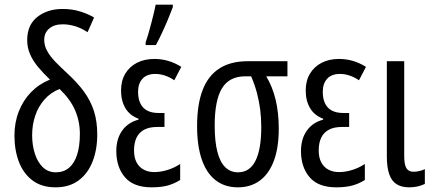

<svg xmlns="http://www.w3.org/2000/svg" viewBox="-20 -801 1875 831"><path d="M251 -762.2Q291.5 -762.2 326.7 -751.5Q361.8 -740.7 387.2 -725.1L358.9 -661.6Q331.5 -679.7 304.7 -687.7Q277.8 -695.8 251.5 -695.8Q214.8 -695.8 193.1 -677.5Q171.4 -659.2 171.4 -628.4Q171.4 -603.5 184.3 -580.1Q197.3 -556.6 220.2 -533Q243.2 -509.3 272.9 -481.9Q314.9 -443.4 343.5 -404.3Q372.1 -365.2 386.5 -320.6Q400.9 -275.9 400.9 -219.2Q400.9 -152.8 380.4 -101.1Q359.9 -49.3 319.8 -19.8Q279.8 9.8 220.7 9.8Q160.6 9.8 121.1 -19.8Q81.5 -49.3 62 -100.1Q42.5 -150.9 42.5 -213.9Q42.5 -270.5 61.3 -318.6Q80.1 -366.7 114.5 -402.1Q148.9 -437.5 196.3 -456.5Q166.5 -484.9 144.3 -511.7Q122.1 -538.6 109.9 -566.9Q97.7 -595.2 97.7 -627.4Q97.7 -692.9 141.4 -727.5Q185.1 -762.2 251 -762.2ZM237.8 -416Q198.2 -399.9 171.9 -369.6Q145.5 -339.4 132.3 -299.8Q119.1 -260.3 119.1 -215.8Q119.1 -173.3 130.6 -136.7Q142.1 -100.1 165 -77.6Q188 -55.2 221.7 -55.2Q255.4 -55.2 278.6 -74.7Q301.8 -94.2 313.7 -131.3Q325.7 -168.5 325.7 -221.2Q325.7 -276.4 304.9 -324Q284.2 -371.6 237.8 -416Z M691.9 -312V-251.5H660.6Q626.5 -251.5 604.2 -239.7Q582 -228 571 -205.3Q560.1 -182.6 560.1 -149.9Q560.1 -119.1 571 -98.4Q582 -77.6 601.8 -66.9Q621.6 -56.2 647.5 -56.2Q676.3 -56.2 706.1 -65.7Q735.8 -75.2 759.8 -91.3V-22Q734.4 -5.9 705.6 2Q676.8 9.8 636.2 9.8Q558.1 9.8 520.8 -33.9Q483.4 -77.6 483.4 -147Q483.4 -199.7 508.5 -235.4Q533.7 -271 579.6 -283.2V-287.1Q541.5 -301.3 522.7 -333Q503.9 -364.7 503.9 -409.7Q503.9 -451.2 522 -481.7Q540 -512.2 572.5 -529.1Q605 -545.9 648.4 -545.9Q678.7 -545.9 707.5 -537.6Q736.3 -529.3 764.6 -511.7L734.4 -453.6Q715.3 -466.8 694.1 -473.9Q672.9 -481 652.3 -481Q615.7 -481 596.7 -460.2Q577.6 -439.5 577.6 -403.8Q577.6 -358.9 599.9 -335.4Q622.1 -312 666.5 -312ZM610.4 -606V-617.7Q614.7 -629.4 621.3 -651.6Q627.9 -673.8 634.5 -699.5Q641.1 -725.1 646.5 -747.3Q651.9 -769.5 653.8 -780.8H728V-770Q718.8 -745.6 706.8 -716.8Q694.8 -688 681.4 -659.2Q668 -630.4 654.8 -606Z M1186.5 -244.1Q1186.5 -161.6 1165.3 -105Q1144 -48.3 1104.5 -19.3Q1064.9 9.8 1009.8 9.8Q952.6 9.8 913.1 -21Q873.5 -51.8 853.3 -110.8Q833 -169.9 833 -254.9Q833 -348.6 856.9 -411.1Q880.9 -473.6 929.7 -504.9Q978.5 -536.1 1052.7 -536.1H1224.1V-470.7H1132.3Q1159.7 -425.3 1173.1 -368.9Q1186.5 -312.5 1186.5 -244.1ZM909.2 -257.8Q909.2 -189.5 920.7 -144.5Q932.1 -99.6 954.8 -77.4Q977.5 -55.2 1010.3 -55.2Q1060.5 -55.2 1085.7 -105Q1110.8 -154.8 1110.8 -251Q1110.8 -291 1106 -327.9Q1101.1 -364.7 1091.6 -400.4Q1082 -436 1066.9 -470.7H1041.5Q972.2 -470.7 940.7 -418.7Q909.2 -366.7 909.2 -257.8Z M1491.2 -312V-251.5H1460Q1425.8 -251.5 1403.6 -239.7Q1381.3 -228 1370.4 -205.3Q1359.4 -182.6 1359.4 -149.9Q1359.4 -119.1 1370.4 -98.4Q1381.3 -77.6 1401.1 -66.9Q1420.9 -56.2 1446.8 -56.2Q1475.6 -56.2 1505.4 -65.7Q1535.2 -75.2 1559.1 -91.3V-22Q1533.7 -5.9 1504.9 2Q1476.1 9.8 1435.5 9.8Q1357.4 9.8 1320.1 -33.9Q1282.7 -77.6 1282.7 -147Q1282.7 -199.7 1307.9 -235.4Q1333 -271 1378.9 -283.2V-287.1Q1340.8 -301.3 1322 -333Q1303.2 -364.7 1303.2 -409.7Q1303.2 -451.2 1321.3 -481.7Q1339.4 -512.2 1371.8 -529.1Q1404.3 -545.9 1447.8 -545.9Q1478 -545.9 1506.8 -537.6Q1535.6 -529.3 1564 -511.7L1533.7 -453.6Q1514.6 -466.8 1493.4 -473.9Q1472.2 -481 1451.7 -481Q1415 -481 1396 -460.2Q1377 -439.5 1377 -403.8Q1377 -358.9 1399.2 -335.4Q1421.4 -312 1465.8 -312Z M1729.5 -536.1V-126Q1729.5 -88.4 1739 -73Q1748.5 -57.6 1769.5 -57.6Q1782.7 -57.6 1797.4 -61.3Q1812 -64.9 1818.8 -69.3V-4.9Q1804.7 2 1787.4 5.9Q1770 9.8 1751 9.8Q1717.8 9.8 1696.3 -3.9Q1674.8 -17.6 1664.6 -47.1Q1654.3 -76.7 1654.3 -124.5V-536.1Z"/></svg>

Font: Open Sans Condensed
Style: Regular
Weight: 400
Width: 3
Designer: Monotype Design Team
Foundry: Monotype Imaging Inc.
Version: Version 3.000